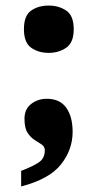

<svg xmlns="http://www.w3.org/2000/svg" viewBox="-20 -516 351 690"><path d="M155 -326Q118 -326 92 -344.5Q66 -363 66 -411Q66 -460 92 -478Q118 -496 155 -496Q191 -496 218 -478Q245 -460 245 -411Q245 -363 218 -344.5Q191 -326 155 -326ZM56 154V98Q98 82 119.5 67.5Q141 53 141 24Q141 11 130 3.5Q119 -4 104.5 -13Q90 -22 79 -39Q68 -56 68 -89Q68 -124 92 -142.5Q116 -161 148 -161Q195 -161 218 -129Q241 -97 241 -42Q241 22 199 75Q157 128 56 154Z"/></svg>

Font: Noto Serif Devanagari ExtraBold
Style: Regular
Weight: 800
Designer: Universal Thirst, Indian Type Foundry and the Monotype Design Team
Foundry: Monotype Imaging Inc.
Version: Version 2.004; ttfautohint (v1.8.4.7-5d5b)